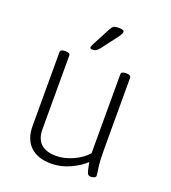

<svg xmlns="http://www.w3.org/2000/svg" viewBox="-133 -817 822 922"><g transform="rotate(20 278.5 -356.0)"><path d="M233 6Q163 6 125.5 -30.5Q88 -67 88 -134V-511Q88 -525 111 -525H116Q138 -525 138 -511V-136Q138 -37 243 -37Q284 -37 327.5 -56.5Q371 -76 399 -107V-511Q399 -525 422 -525H426Q449 -525 449 -511V-150Q449 -85 454 -53Q459 -21 459 -14Q459 -7 451 -3.5Q443 0 433 0Q420 0 415.5 -11Q411 -22 403 -64Q377 -38 330 -16Q283 6 233 6ZM232 -576Q220 -576 220 -584Q220 -590 233 -614L274 -692Q282 -708 289.5 -713Q297 -718 318 -718Q344 -718 344 -707Q344 -700 336.5 -688.5Q329 -677 315 -659L267 -596Q256 -583 249 -579.5Q242 -576 232 -576Z"/></g></svg>

Font: Asap ExtraLight
Style: Regular
Weight: 200
Designer: Pablo Cosgaya
Foundry: Omnibus-Type
Version: Version 3.001; ttfautohint (v1.8.4.7-5d5b)